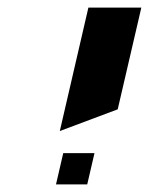

<svg xmlns="http://www.w3.org/2000/svg" viewBox="-20 -620 391 504"><path d="M289 -333 137 -276 212 -600H351ZM146 -218H228L209 -136H127Z"/></svg>

Font: Miedinger
Style: Bold-Italic
Weight: 700
Italic angle: -13°
Version: Version 001.000